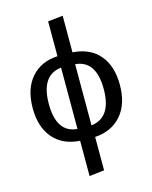

<svg xmlns="http://www.w3.org/2000/svg" viewBox="-138 -837 904 1140"><g transform="rotate(-15 314.0 -267.5)"><path d="M582 -265Q582 -146 522 -77.5Q462 -9 360 -3V202L268 213V-4Q162 -11 104 -79.5Q46 -148 46 -263Q46 -382 106 -450.5Q166 -519 268 -524V-738L360 -748V-523Q467 -516 524.5 -448Q582 -380 582 -265ZM145 -263Q145 -86 271 -76V-453Q145 -439 145 -263ZM357 -75Q483 -90 483 -265Q483 -440 357 -451Z"/></g></svg>

Font: Fira Sans
Style: Regular
Weight: 400
Designer: Carrois Corporate & Edenspiekermann AG
Foundry: Carrois Corporate GbR & Edenspiekermann AG
Version: Version 4.106;PS 004.106;hotconv 1.0.70;makeotf.lib2.5.58329